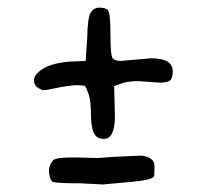

<svg xmlns="http://www.w3.org/2000/svg" viewBox="-20 -600 539 500"><path d="M247.6 -119.6 189.9 -122.6Q122.6 -122.6 116.2 -127Q109.9 -131.8 107.9 -149.4Q107.4 -151.9 107.4 -154.3Q107.4 -168.9 117.2 -181.6Q123.5 -189.9 165.5 -189.9Q171.9 -189.9 179.2 -189.9L235.4 -188.5Q254.4 -189.9 273.4 -191.4L347.2 -194.8Q382.3 -190.9 382.3 -167.5Q382.3 -143.1 380.9 -140.6Q375.5 -131.3 323.7 -126.5ZM250 -238.3Q231.4 -238.3 224.1 -254.4Q216.8 -270.5 216.8 -303.7Q216.8 -336.9 210.9 -354.5Q205.1 -372.1 201.2 -376Q199.2 -377.9 185.5 -377.9Q185.5 -377.9 173.8 -377.9Q150.4 -376 123 -370.1Q101.6 -365.2 93.8 -365.2H91.8Q85.9 -366.2 74.2 -375Q68.4 -382.8 68.4 -388.7Q68.4 -389.6 68.4 -390.6Q68.4 -406.2 91.8 -420.9Q115.2 -435.5 160.2 -439.5L203.1 -441.4L207 -499Q208 -554.7 216.3 -567.4Q224.6 -580.1 238.3 -580.1Q252 -580.1 259.8 -575.2Q267.6 -570.3 267.6 -512.7Q267.6 -455.1 273.4 -448.2Q279.3 -441.4 294.9 -441.4L373 -448.2Q429.7 -448.2 429.7 -415V-414.1Q429.7 -393.6 420.9 -389.2Q412.1 -384.8 396.5 -384.8L339.8 -388.7Q318.4 -388.7 302.7 -384.8L277.3 -376L279.3 -293.9Q278.3 -238.3 250 -238.3Z"/></svg>

Font: Drukaatie burti
Style: Light
Weight: 300
Version: Version 0.14